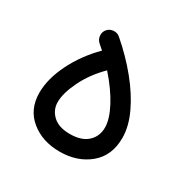

<svg xmlns="http://www.w3.org/2000/svg" viewBox="-115 -551 680 689"><g transform="rotate(30 224.5 -206.5)"><path d="M46.9 -118.2Q46.9 -175.8 79.3 -241.2Q111.8 -306.6 166 -360.8Q155.8 -370.1 145.5 -378.9Q134.3 -388.7 133.1 -404.1Q131.8 -419.4 141.6 -430.7Q151.4 -441.9 166.7 -443.1Q182.1 -444.3 193.4 -434.6Q249.5 -386.2 293 -332.8Q336.4 -279.3 361.3 -226.3Q386.2 -173.3 386.2 -125.5Q386.2 -52.2 337.2 -11.5Q288.1 29.3 215.3 29.3Q143.1 29.3 95 -10.3Q46.9 -49.8 46.9 -118.2ZM120.6 -122.1Q120.6 -89.4 144.8 -66.7Q168.9 -43.9 215.3 -43.9Q263.2 -43.9 288.3 -67.1Q313.5 -90.3 313.5 -127Q313.5 -161.1 288.3 -209Q263.2 -256.8 217.3 -308.6Q171.4 -263.2 146 -210.9Q120.6 -158.7 120.6 -122.1Z"/></g></svg>

Font: Mikhak Regular
Style: Regular
Weight: 400
Designer: Amin Abedi
Version: Version 3.3